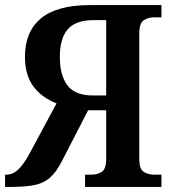

<svg xmlns="http://www.w3.org/2000/svg" viewBox="-21 -734 683 754"><path d="M-1 0V-48H3Q29 -48 50 -67.5Q71 -87 94 -129L201 -328Q142 -351 109.5 -395.5Q77 -440 77 -511Q77 -610 140 -662Q203 -714 332 -714H613V-666H585Q561 -666 543.5 -654.5Q526 -643 526 -603V-111Q526 -70 543.5 -59Q561 -48 585 -48H613V0H313V-48H337Q361 -48 378.5 -59Q396 -70 396 -111V-301H325L221 -99Q199 -57 175 -36Q151 -15 115.5 -7.5Q80 0 25 0ZM344 -359H396V-655H347Q276 -655 245 -619Q214 -583 214 -510Q214 -438 244 -398.5Q274 -359 344 -359Z"/></svg>

Font: Noto Serif SemiCondensed SemiBold
Style: Regular
Weight: 600
Width: 4
Designer: Monotype Design Team
Foundry: Monotype Imaging Inc.
Version: Version 2.013; ttfautohint (v1.8.4.7-5d5b)